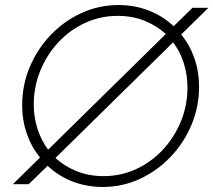

<svg xmlns="http://www.w3.org/2000/svg" viewBox="-20 -731 847 762"><path d="M388 11Q323 11 267 -11Q211 -33 169 -73L94 0H31L139 -106Q105 -147 86.5 -200Q68 -253 68 -314Q68 -394 98.5 -466Q129 -538 182 -593Q235 -648 304 -679.5Q373 -711 450 -711Q515 -711 571 -689Q627 -667 669 -627L744 -700H807L699 -594Q733 -553 751.5 -500Q770 -447 770 -386Q770 -307 740 -235.5Q710 -164 657 -108.5Q604 -53 535 -21Q466 11 388 11ZM171 -137 638 -596Q602 -629 554 -648.5Q506 -668 447 -668Q378 -668 317.5 -640Q257 -612 211.5 -563Q166 -514 140 -450.5Q114 -387 114 -316Q114 -266 128.5 -220.5Q143 -175 171 -137ZM391 -32Q460 -32 520.5 -60Q581 -88 626.5 -137Q672 -186 698 -249.5Q724 -313 724 -384Q724 -434 709.5 -480Q695 -526 667 -563L200 -104Q236 -71 284.5 -51.5Q333 -32 391 -32Z"/></svg>

Font: Red Hat Display VF
Style: Italic
Weight: 300
Italic angle: -12°
Designer: Pentagram, MCKL
Foundry: Pentagram, MCKL
Version: Version 1.023